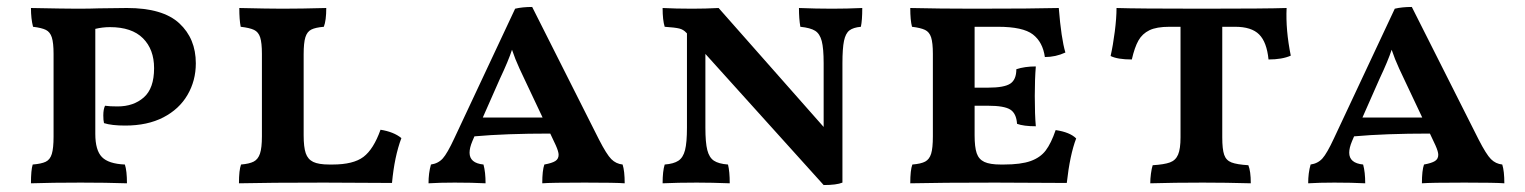

<svg xmlns="http://www.w3.org/2000/svg" viewBox="-20 -525 4385 552"><path d="M423 -329Q423 -383 391 -415Q359 -447 296 -447Q275 -447 254 -442V-140Q254 -93 273 -73.5Q292 -54 339 -52Q345 -34 345 2Q285 0 212 0Q129 0 69 2Q69 -36 74 -52Q99 -54 111.5 -60Q124 -66 129 -82.5Q134 -99 134 -132V-370Q134 -402 129 -417.5Q124 -433 112 -439Q100 -445 75 -448Q69 -471 69 -502Q169 -500 202 -500Q240 -500 264 -501L345 -502Q448 -502 495.5 -458Q543 -414 543 -343Q543 -293 519 -252Q495 -211 449.5 -187.5Q404 -164 340 -164Q301 -164 279 -171Q277 -179 277 -193Q277 -211 282 -221Q295 -219 318 -219Q364 -219 393.5 -245Q423 -271 423 -329Z M1074 -152Q1112 -146 1134 -128Q1114 -75 1107 1L912 0Q753 0 667 2Q667 -36 673 -52Q697 -54 709.5 -60.5Q722 -67 727.5 -83.5Q733 -100 733 -133V-370Q733 -402 728 -417.5Q723 -433 710.5 -439Q698 -445 672 -448Q668 -468 668 -502Q752 -500 792 -500Q846 -500 918 -502Q918 -466 911 -448Q887 -446 875 -440Q863 -434 858 -418Q853 -402 853 -369V-136Q853 -102 859 -84.5Q865 -67 880.5 -59.5Q896 -52 927 -52H936Q996 -52 1025 -74Q1054 -96 1074 -152Z M1776 2Q1751 0 1661 0Q1563 0 1539 2Q1539 -35 1545 -52Q1567 -56 1576.5 -62Q1586 -68 1586 -80Q1586 -89 1578 -107L1562 -141Q1433 -141 1344 -133L1338 -119Q1330 -100 1330 -86Q1330 -56 1370 -52Q1376 -30 1376 2Q1338 0 1287 0Q1244 0 1212 2Q1212 -28 1219 -52Q1240 -55 1253 -69.5Q1266 -84 1286 -127L1461 -500Q1482 -505 1510 -505L1702 -124Q1724 -81 1737.5 -67.5Q1751 -54 1770 -52Q1776 -33 1776 2ZM1540 -187 1489 -295Q1486 -301 1473.5 -328Q1461 -355 1452 -382Q1442 -351 1417 -298L1368 -187Z M2459 -502Q2459 -466 2455 -448Q2433 -446 2422 -437.5Q2411 -429 2406.5 -407.5Q2402 -386 2402 -343V0Q2385 7 2348 7L2008 -370V-158Q2008 -115 2013.5 -93.5Q2019 -72 2032.5 -63Q2046 -54 2073 -52Q2078 -32 2078 2Q2026 0 1983 0Q1929 0 1885 2Q1885 -33 1891 -52Q1917 -54 1930.5 -63Q1944 -72 1949.5 -93.5Q1955 -115 1955 -158V-429L1953 -431Q1945 -440 1933 -443Q1921 -446 1891 -448Q1885 -467 1885 -502Q1923 -500 1970 -500Q2008 -500 2046 -502L2348 -160V-343Q2348 -386 2342.5 -407Q2337 -428 2323.5 -436.5Q2310 -445 2281 -448Q2277 -471 2277 -502Q2327 -500 2372 -500Q2415 -500 2459 -502Z M3074 -127Q3056 -80 3047 1L2842 0Q2683 0 2597 2Q2597 -36 2603 -52Q2628 -54 2640 -60.5Q2652 -67 2657 -83Q2662 -99 2662 -133V-370Q2662 -402 2657 -417.5Q2652 -433 2639.5 -439Q2627 -445 2602 -448Q2597 -467 2597 -502Q2681 -500 2781 -500Q2950 -500 3024 -502Q3031 -414 3043 -374Q3015 -361 2984 -361Q2978 -404 2949.5 -426Q2921 -448 2849 -448H2782V-273H2821Q2867 -273 2884.5 -284.5Q2902 -296 2902 -326Q2926 -334 2958 -334Q2955 -298 2955 -249Q2955 -195 2958 -162Q2923 -162 2904 -169Q2902 -199 2884.5 -210Q2867 -221 2821 -221H2782V-136Q2782 -102 2788 -84.5Q2794 -67 2810 -59.5Q2826 -52 2857 -52H2866Q2915 -52 2943 -62Q2971 -72 2986.5 -92.5Q3002 -113 3015 -151Q3056 -145 3074 -127Z M3691 -365Q3666 -354 3627 -354Q3622 -404 3600 -426Q3578 -448 3531 -448H3494V-130Q3494 -96 3499.5 -80Q3505 -64 3520.5 -58Q3536 -52 3569 -50Q3576 -33 3576 2Q3504 0 3438 0Q3357 0 3287 2Q3287 -11 3289 -26Q3291 -41 3294 -50Q3327 -52 3343.5 -58Q3360 -64 3367 -80.5Q3374 -97 3374 -130V-448H3342Q3305 -448 3284.5 -438Q3264 -428 3253 -408.5Q3242 -389 3234 -354Q3193 -354 3173 -364Q3180 -395 3185 -434Q3190 -473 3190 -502Q3250 -500 3435 -500Q3620 -500 3679 -502Q3676 -439 3691 -365Z M4305 2Q4280 0 4190 0Q4092 0 4068 2Q4068 -35 4074 -52Q4096 -56 4105.5 -62Q4115 -68 4115 -80Q4115 -89 4107 -107L4091 -141Q3962 -141 3873 -133L3867 -119Q3859 -100 3859 -86Q3859 -56 3899 -52Q3905 -30 3905 2Q3867 0 3816 0Q3773 0 3741 2Q3741 -28 3748 -52Q3769 -55 3782 -69.5Q3795 -84 3815 -127L3990 -500Q4011 -505 4039 -505L4231 -124Q4253 -81 4266.5 -67.5Q4280 -54 4299 -52Q4305 -33 4305 2ZM4069 -187 4018 -295Q4015 -301 4002.5 -328Q3990 -355 3981 -382Q3971 -351 3946 -298L3897 -187Z"/></svg>

Font: Vollkorn SC SemiBold
Style: Regular
Weight: 600
Designer: Friedrich Althausen
Foundry: Friedrich Althausen
Version: Version 4.015